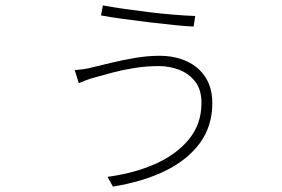

<svg xmlns="http://www.w3.org/2000/svg" viewBox="-20 -641 1040 709"><path d="M724 -261Q724 -310 700.5 -340Q677 -370 641 -383.5Q605 -397 567 -397Q521 -397 477 -390Q433 -383 395.5 -373Q358 -363 330 -355Q311 -350 296 -344Q281 -338 271 -334L256 -382Q270 -383 287.5 -385.5Q305 -388 320 -392Q349 -399 390 -409Q431 -419 478 -427Q525 -435 568 -435Q625 -435 669 -415Q713 -395 738.5 -356Q764 -317 764 -260Q764 -175 718 -112.5Q672 -50 590 -10Q508 30 397 48L377 12Q475 -1 553 -35.5Q631 -70 677.5 -126.5Q724 -183 724 -261ZM360 -621Q392 -615 437 -608.5Q482 -602 531 -596Q580 -590 625 -586.5Q670 -583 701 -582L695 -543Q667 -544 623 -548.5Q579 -553 529 -559Q479 -565 432 -571.5Q385 -578 353 -584Z"/></svg>

Font: Noto Sans TC ExtraLight
Style: Regular
Weight: 250
Designer: Ryoko NISHIZUKA  (kana, bopomofo & ideographs); Paul D. Hunt (Latin, Greek & Cyrillic); Sandoll Communications , Soo-you
Foundry: Adobe
Version: Version 2.004-H2;hotconv 1.0.118;makeotfexe 2.5.65603